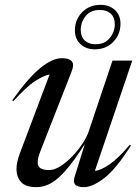

<svg xmlns="http://www.w3.org/2000/svg" viewBox="-20 -762 574 792"><path d="M287.5 -31.5 330 -168Q286.5 -100 253 -61.2Q219.5 -22.5 190.2 -6.2Q161 10 130.5 10Q85 10 66.5 -11.5Q48 -33 48 -64Q48 -78.5 51.5 -94.8Q55 -111 61 -127L184.5 -454.5Q164 -452.5 126.8 -428.8Q89.5 -405 35 -344.5L30.5 -348Q96 -440.5 146 -481.2Q196 -522 235.5 -522Q265 -522 276 -509.2Q287 -496.5 275 -466L147.5 -140.5Q135.5 -110.5 135.5 -93Q135.5 -75 147.5 -67.8Q159.5 -60.5 182.5 -60.5Q204.5 -60.5 229.5 -76.5Q254.5 -92.5 278.2 -117.2Q302 -142 319.8 -169Q337.5 -196 345 -217.5L444 -512H525.5L371.5 -57.5Q394 -58.5 430.8 -83.2Q467.5 -108 515.5 -165L520 -161.5Q459 -65 410.2 -27.5Q361.5 10 325.5 10Q274.5 10 287.5 -31.5ZM395 -742Q431 -742 454 -720.8Q477 -699.5 477 -664Q477 -620.5 447.5 -589.5Q418 -558.5 371 -558.5Q335 -558.5 312 -580Q289 -601.5 289 -637Q289 -680.5 318.5 -711.2Q348 -742 395 -742ZM374 -579.5Q412.5 -579.5 433 -605.2Q453.5 -631 453.5 -662Q453.5 -690.5 436.8 -705.8Q420 -721 392 -721Q353.5 -721 333.2 -695.5Q313 -670 313 -639Q313 -610 329.8 -594.8Q346.5 -579.5 374 -579.5Z"/></svg>

Font: Newsreader 72pt
Style: Italic
Weight: 400
Italic angle: -17°
Designer: Hugues Gentile
Foundry: Production Type
Version: Version 1.003; ttfautohint (v1.8.3)